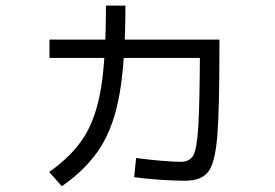

<svg xmlns="http://www.w3.org/2000/svg" viewBox="-20 -641 978 684"><path d="M458 -9.8 464.8 -78.1Q500 -73.2 548.8 -68.8Q597.7 -64.5 623 -64.5Q656.2 -64.5 668.9 -87.9Q681.6 -111.3 686.5 -190.9Q691.4 -270.5 692.4 -471.7L734.4 -434.6H156.2V-500H761.7V-466.8Q761.7 -247.1 753.9 -153.8Q746.1 -60.5 721.7 -28.8Q697.3 2.9 638.7 2.9Q603.5 2.9 551.3 -0.5Q499 -3.9 458 -9.8ZM357.4 -621.1H426.8Q426.8 -428.7 406.7 -311Q386.7 -193.4 338.4 -116.7Q290 -40 200.2 22.5L155.3 -28.3Q238.3 -86.9 280.8 -155.3Q323.2 -223.6 340.3 -330.1Q357.4 -436.5 357.4 -621.1Z"/></svg>

Font: WEMIX Pretendard Variable
Style: Regular
Weight: 400
Designer: Base glyphs from Inter by Rasmus Andersson; Hangeul glyphs from Noto Sans CJK(Source Han Sans) by Jang Soo-young and Kan
Foundry: Kil Hyung-jin
Version: Version 1.000;Glyphs 3.2 (3208)